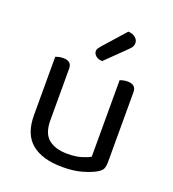

<svg xmlns="http://www.w3.org/2000/svg" viewBox="-129 -786 808 897"><g transform="rotate(20 275.0 -337.0)"><path d="M75 -460Q80 -462 90.5 -464.5Q101 -467 113 -467Q155 -467 155 -430V-173Q155 -108 189 -80.5Q223 -53 283 -53Q323 -53 351 -61.5Q379 -70 395 -79V-460Q400 -462 410.5 -464.5Q421 -467 432 -467Q475 -467 475 -430V-82Q475 -61 469.5 -48.5Q464 -36 443 -24Q420 -11 379.5 1Q339 13 282 13Q182 13 128.5 -31Q75 -75 75 -169ZM356 -687Q378 -686 391.5 -674.5Q405 -663 405 -649Q405 -635 399 -626.5Q393 -618 379 -605L288 -516Q268 -516 256 -526.5Q244 -537 244 -550Q244 -558 249 -565Q254 -572 259 -578Z"/></g></svg>

Font: Baloo Da 2
Style: Regular
Weight: 400
Designer: Noopur Datye, Sulekha Rajkumar and Ek Type
Foundry: Ek Type
Version: Version 1.640;hotconv 1.0.111;makeotfexe 2.5.65597; ttfautoh